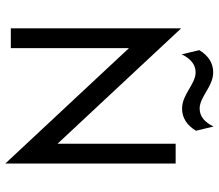

<svg xmlns="http://www.w3.org/2000/svg" viewBox="-71 -738 830 728"><g transform="rotate(90 344.0 -374.0)"><path d="M186.1 -647.9C202.1 -681.2 224.3 -700.7 254.2 -700.7C299.3 -700.7 337.5 -649.3 391.7 -649.3C426.4 -649.3 454.9 -667.4 475.7 -702.1L459.7 -768.8C443.8 -735.4 421.5 -716 391.7 -716C346.5 -716 308.3 -767.4 254.2 -767.4C219.4 -767.4 191 -749.3 170.1 -714.6ZM600 20.8V-625H525V-177.1L87.5 -645.8V0H162.5V-447.9Z"/></g></svg>

Font: Afacad
Style: Regular
Weight: 400
Designer: Kristian Moeller
Foundry: Dicotype
Version: Version 1.000